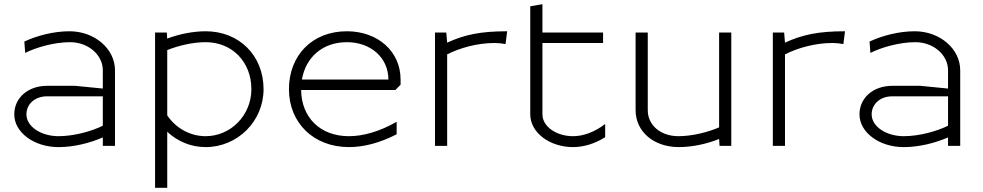

<svg xmlns="http://www.w3.org/2000/svg" viewBox="-20 -695 4686 915"><path d="M528 0V-360C528 -462.7 430.8 -546 311 -546C236 -546 156.6 -525.3 96 -497L100 -442.8C150.6 -468.6 238 -494 314 -494C400.1 -494 470 -434 470 -360V-273L338.2 -286H204C113.5 -286 48 -228.8 48 -149.9C48 -63.8 142.5 6.1 259 6.1C331.6 6.1 409.8 -13.6 470 -40.2V0ZM470 -95.9C418.8 -70.3 334 -46 259 -46C174.5 -46 106 -92.5 106 -149.9C106 -199.8 147.2 -236 204 -236H470Z M777 -456.3C827.9 -476.8 897.5 -494 960 -494C1086.4 -494 1178 -399.9 1178 -270C1178 -146.4 1080.3 -46 960 -46C883.3 -46 815.9 -86.7 777 -145.4ZM719 -540V200H777V-67.1C825.1 -21.7 889.4 6 960 6C1112.4 6 1236 -117.6 1236 -270C1236 -430.1 1120.1 -546 960 -546C898.2 -546 831.9 -531.9 776.7 -511.1L775 -540Z M1418.8 -316C1436.7 -421.5 1516.9 -494 1633 -494C1747.8 -494 1831 -419.2 1831 -316ZM1357 -270C1357 -109.9 1474.1 6 1643 6C1712.8 6 1789.7 -13.5 1870.3 -55.1V-114.5C1786.7 -67 1709.3 -46 1643 -46C1505.6 -46 1416.8 -135 1415 -266H1864L1889 -291V-316C1889 -449.4 1781.5 -546 1633 -546C1467.1 -546 1357 -430.1 1357 -270Z M2053 0H2111V-436C2171 -466 2252.8 -490.1 2337.4 -490.1C2354.6 -490.1 2371.9 -488.1 2389.2 -485L2397 -546C2271.3 -546 2194.8 -530.3 2110.9 -491.7L2107 -540H2053Z M2507 -150C2507 -63.9 2598.4 6 2711 6C2759.9 6 2812.5 -9 2864 -41V-104.1C2810.5 -63.1 2756.8 -46 2711 -46C2630.4 -46 2565 -92.6 2565 -150V-490H2854V-540H2565V-675L2507 -665Z M3009 -170C3009 -67.9 3095.5 6 3215 6C3280.5 6 3350.2 -9.8 3407.1 -32.7L3409 0H3465V-540H3407V-87.9C3355.3 -65.6 3279.8 -46 3213 -46C3128.3 -46 3067 -98.1 3067 -170V-540H3009Z M3663 0H3721V-436C3781 -466 3862.8 -490.1 3947.4 -490.1C3964.6 -490.1 3981.9 -488.1 3999.2 -485L4007 -546C3881.3 -546 3804.8 -530.3 3720.9 -491.7L3717 -540H3663Z M4556 0V-360C4556 -462.7 4458.8 -546 4339 -546C4264 -546 4184.6 -525.3 4124 -497L4128 -442.8C4178.6 -468.6 4266 -494 4342 -494C4428.1 -494 4498 -434 4498 -360V-273L4366.2 -286H4232C4141.5 -286 4076 -228.8 4076 -149.9C4076 -63.8 4170.5 6.1 4287 6.1C4359.6 6.1 4437.8 -13.6 4498 -40.2V0ZM4498 -95.9C4446.8 -70.3 4362 -46 4287 -46C4202.5 -46 4134 -92.5 4134 -149.9C4134 -199.8 4175.2 -236 4232 -236H4498Z"/></svg>

Font: Resamitz
Style: Regular
Weight: 500
Designer: gluk
Foundry: gluk
Version: Version 0.047